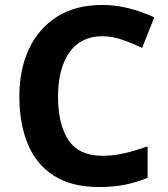

<svg xmlns="http://www.w3.org/2000/svg" viewBox="-20 -744 677 774"><path d="M393 -598Q306 -598 260 -533Q214 -468 214 -355Q214 -241 256.5 -178.5Q299 -116 393 -116Q437 -116 480.5 -126Q524 -136 575 -154V-27Q528 -8 482 1Q436 10 379 10Q269 10 197.5 -35.5Q126 -81 92 -163.5Q58 -246 58 -356Q58 -464 97 -547Q136 -630 210.5 -677Q285 -724 393 -724Q446 -724 499.5 -710.5Q553 -697 602 -674L553 -551Q513 -570 472.5 -584Q432 -598 393 -598Z"/></svg>

Font: Noto Sans Vithkuqi
Style: Bold
Weight: 700
Version: Version 1.001; ttfautohint (v1.8.4.7-5d5b)